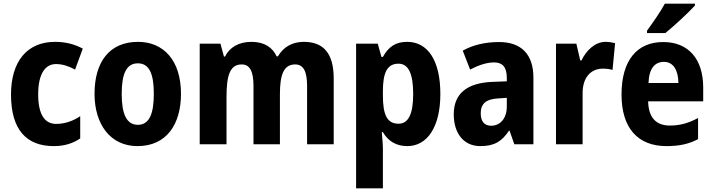

<svg xmlns="http://www.w3.org/2000/svg" viewBox="-20 -786 3888 1046"><path d="M273 10C331 10 378 -5 417 -32V-153C377 -126 332 -111 286 -111C223 -111 188 -163 188 -272C188 -380 224 -437 285 -437C320 -437 354 -426 389 -407L431 -521C389 -544 339 -558 280 -558C128 -558 40 -452 40 -271C40 -78 125 10 273 10Z M966 -275C966 -457 871 -558 732 -558C575 -558 495 -447 495 -275C495 -109 581 10 729 10C889 10 966 -111 966 -275ZM643 -274C643 -385 669 -441 731 -441C793 -441 818 -384 818 -275C818 -165 793 -106 731 -106C669 -106 643 -166 643 -274Z M1635 -558C1572 -558 1524 -530 1494 -479H1487C1465 -527 1421 -558 1350 -558C1282 -558 1231 -529 1206 -478H1200L1181 -548H1068V0H1214V-257C1214 -374 1232 -435 1297 -435C1340 -435 1361 -399 1361 -318V0H1505V-273C1505 -380 1526 -435 1588 -435C1632 -435 1653 -399 1653 -318V0H1798V-358C1798 -495 1743 -558 1635 -558Z M2198 -558C2136 -558 2097 -532 2066 -476H2058L2038 -548H1920V240H2066V27C2066 1 2063 -31 2060 -66H2066C2093 -20 2135 10 2199 10C2307 10 2379 -93 2379 -274C2379 -456 2311 -558 2198 -558ZM2151 -439C2205 -439 2231 -385 2231 -274C2231 -165 2205 -112 2151 -112C2088 -112 2066 -162 2066 -266V-289C2066 -392 2090 -439 2151 -439Z M2699 -557C2621 -557 2554 -540 2501 -510L2541 -407C2589 -432 2633 -446 2672 -446C2717 -446 2741 -421 2741 -362V-343L2662 -340C2525 -334 2452 -277 2452 -163C2452 -62 2504 10 2597 10C2674 10 2714 -16 2753 -74H2756L2782 0H2886V-363C2886 -491 2819 -557 2699 -557ZM2697 -250 2741 -253V-205C2741 -140 2704 -101 2656 -101C2620 -101 2599 -123 2599 -169C2599 -220 2627 -247 2697 -250Z M3279 -558C3221 -558 3173 -510 3148 -457H3141L3120 -548H3009V0H3154V-278C3154 -369 3203 -412 3264 -412C3287 -412 3304 -409 3317 -405L3331 -551C3315 -555 3296 -558 3279 -558Z M3766 -756V-766H3602C3578 -721 3538 -665 3505 -619V-606H3605C3654 -646 3733 -719 3766 -756ZM3593 -557C3451 -557 3366 -458 3366 -271C3366 -89 3454 10 3611 10C3682 10 3734 -2 3783 -28V-143C3730 -115 3685 -102 3629 -102C3552 -102 3513 -148 3511 -234H3811V-309C3811 -465 3730 -557 3593 -557ZM3597 -449C3648 -449 3675 -404 3676 -334H3513C3516 -414 3548 -449 3597 -449Z"/></svg>

Font: Noto Sans Oriya Cond Bold
Style: Bold
Weight: 700
Width: 3
Designer: Amélie Bonet and Sol Matas
Foundry: Google LLC
Version: Version 2.006